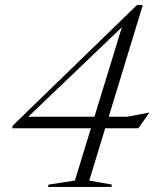

<svg xmlns="http://www.w3.org/2000/svg" viewBox="-20 -735 629 755"><path d="M468 -656.5 497.5 -664.5 75.5 -261 78 -276H480.5L567.5 -292.5L524 -230.5H28L30 -241L518.5 -715H541.5L331 -25L420.5 -9L417.5 0H168.5L171 -9L274.5 -25Z"/></svg>

Font: Newsreader 60pt Light
Style: Italic
Weight: 300
Italic angle: -17°
Designer: Hugues Gentile
Foundry: Production Type
Version: Version 1.003